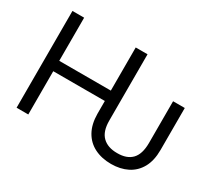

<svg xmlns="http://www.w3.org/2000/svg" viewBox="-137 -984 1388 1250"><g transform="rotate(30 557.0 -359.5)"><path d="M802.7 9.8Q731.9 9.8 678 -17.3Q624 -44.4 594 -97.9Q564 -151.4 563.5 -230.5V-325.2H175.8V0H87.9V-727.5H175.8V-403.3H563.5V-727.5H652.3V-230.5Q651.9 -147.9 691.7 -109.4Q731.4 -70.8 802.7 -71.3Q874 -70.8 911.4 -109.4Q948.7 -147.9 949.2 -230.5V-545.9H1037.1V-230.5Q1037.1 -150.4 1007.3 -96.9Q977.5 -43.5 924.6 -16.8Q871.6 9.8 802.7 9.8Z"/></g></svg>

Font: GitLab Sans
Style: Regular
Weight: 400
Designer: Rasmus Andersson
Foundry: Modifications by GitLab B.V., manufactured by rsms
Version: Version 4.000;git-c8fb6b7